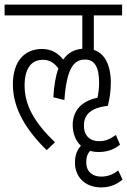

<svg xmlns="http://www.w3.org/2000/svg" viewBox="-20 -642 553 835"><path d="M183 11 219 -23C131 -108 87 -183 87 -270C87 -343 115 -382 167 -382C195 -382 217 -368 234 -344C222 -312 215 -271 212 -219L260 -207C270 -342 299 -383 350 -383C393 -383 411 -348 411 -281C411 -259 408 -237 404 -217C337 -203 297 -164 296 -98C297 -60 309 -29 332 -8C315 10 306 34 306 65C306 126 348 173 420 173C457 173 487 161 513 139L494 99C469 119 446 126 419 126C382 126 355 104 355 64C355 42 360 27 372 14C384 18 397 19 411 19C448 19 478 7 502 -13L484 -55C457 -36 438 -28 410 -28C373 -28 345 -50 345 -96C345 -145 376 -173 449 -182C457 -213 462 -247 462 -282C462 -360 435 -410 388 -425V-575H511V-622H0V-575H338V-430C303 -427 275 -412 255 -383C231 -413 201 -429 163 -429C86 -429 36 -375 36 -275C36 -168 96 -74 183 11Z"/></svg>

Font: Noto Sans Devanagari ExtraCondensed Light
Style: Regular
Weight: 300
Width: 2
Designer: Jelle Bosma - Monotype Design Team
Foundry: Monotype Imaging Inc.
Version: Version 2.004